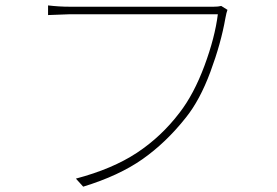

<svg xmlns="http://www.w3.org/2000/svg" viewBox="-20 -701 1040 720"><path d="M809.6 -678.7 833 -664.1Q829.1 -654.3 825.2 -632.8Q808.6 -538.1 769 -431.6Q729.5 -325.2 676.8 -259.8Q602.5 -166 514.2 -104Q425.8 -42 292 -1L264.6 -31.2Q401.4 -67.4 493.2 -127.9Q585 -188.5 653.3 -278.3Q707 -347.7 746.6 -454.1Q786.1 -560.5 796.9 -647.5H240.2Q236.3 -647.5 160.2 -644.5V-680.7Q202.1 -675.8 241.2 -675.8H781.2Q798.8 -675.8 809.6 -678.7Z"/></svg>

Font: Gen Shin Gothic ExtraLight
Style: Regular
Weight: 100
Designer: [Source Han Sans]
Ryoko NISHIZUKA  (kana & ideographs); Paul D. Hunt (Latin, Greek & Cyrillic); Wenlong ZHANG  (bopomofo
Version: Version 1.002.20150607